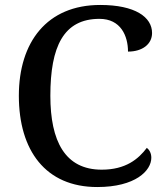

<svg xmlns="http://www.w3.org/2000/svg" viewBox="-20 -744 669 774"><path d="M372 10C526 10 590 -56 590 -108C590 -127 582 -140 572 -148C538 -103 487 -60 390 -60C242 -60 183 -175 183 -358C183 -556 236 -668 381 -668C467 -668 496 -599 496 -536C554 -536 593 -566 593 -611C593 -675 525 -724 384 -724C169 -724 56 -574 56 -358C56 -137 164 10 372 10Z"/></svg>

Font: Noto Serif Tamil Medium
Style: Italic
Weight: 500
Italic angle: -12°
Designer: Indian Type Foundry, Tom Grace, and the Monotype Design Team
Foundry: Monotype Imaging Inc.
Version: Version 2.003